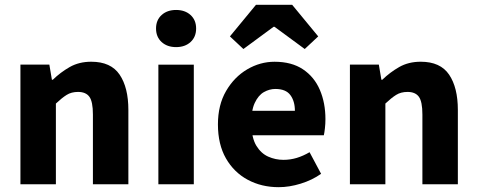

<svg xmlns="http://www.w3.org/2000/svg" viewBox="-20 -764 1978 796"><path d="M64.7 0V-496.1H184.6L195.2 -433.3H198.9Q230.3 -463.9 268.9 -486Q307.6 -508.1 358.3 -508.1Q439.7 -508.1 475.9 -454.6Q512.2 -401 512.2 -308V0H365.2V-289.2Q365.2 -342.8 350.5 -362.9Q335.9 -382.9 303.5 -382.9Q275.8 -382.9 256.1 -370.4Q236.4 -358 211.7 -334.7V0Z M636.6 0V-496H783.5V0ZM710 -568.7Q673.1 -568.7 650 -589.8Q626.9 -610.9 626.9 -645.9Q626.9 -680.7 650 -701.7Q673.1 -722.7 710 -722.7Q747.1 -722.7 770.1 -701.7Q793.1 -680.7 793.1 -645.9Q793.1 -610.9 770.1 -589.8Q747.1 -568.7 710 -568.7Z M1135.4 12Q1064.1 12 1006.9 -18.8Q949.8 -49.6 916.6 -107.6Q883.5 -165.7 883.5 -248.2Q883.5 -328.8 917.4 -386.9Q951.2 -444.9 1004.9 -476.5Q1058.6 -508 1118.2 -508Q1189.2 -508 1236.1 -476.6Q1283.1 -445.2 1306.1 -391.3Q1329.2 -337.4 1329.2 -270Q1329.2 -250.6 1327.1 -232.6Q1325.1 -214.5 1322.6 -203.3H997.5L996.4 -304.7H1202.6Q1202.6 -344.3 1183.9 -369.7Q1165.2 -395.2 1121.4 -395.2Q1097.3 -395.2 1074.1 -382.2Q1051 -369.1 1036 -337Q1021 -305 1022.2 -248.2Q1023.3 -191.9 1042.7 -159.9Q1062.2 -127.9 1092.1 -114.6Q1122 -101.3 1155 -101.3Q1183.6 -101.3 1210.4 -109.4Q1237.2 -117.6 1263.4 -133L1311.2 -43.4Q1273.8 -17.1 1226.7 -2.6Q1179.6 12 1135.4 12ZM989.1 -560.8 933.2 -613.1 1041.3 -744.2H1191.2L1299.3 -613.1L1243.4 -560.8L1118.2 -652.9H1114.2Z M1430.7 0V-496.1H1550.6L1561.2 -433.3H1564.9Q1596.3 -463.9 1634.9 -486Q1673.6 -508.1 1724.3 -508.1Q1805.7 -508.1 1841.9 -454.6Q1878.2 -401 1878.2 -308V0H1731.2V-289.2Q1731.2 -342.8 1716.5 -362.9Q1701.9 -382.9 1669.5 -382.9Q1641.8 -382.9 1622.1 -370.4Q1602.4 -358 1577.7 -334.7V0Z"/></svg>

Font: Source Sans 3 Variable
Style: Regular
Weight: 200
Designer: Paul D. Hunt
Foundry: Adobe Systems Incorporated
Version: Version 3.026